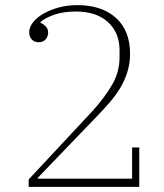

<svg xmlns="http://www.w3.org/2000/svg" viewBox="-20 -730 640 750"><path d="M92 -29 341 -296Q389 -349 418 -399Q447 -449 447 -506V-534Q447 -602 402 -643.5Q357 -685 276 -685Q229 -685 193.5 -673Q158 -661 138 -644V-641Q150 -636 159 -626.5Q168 -617 168 -603Q168 -587 158 -576Q148 -565 131 -565Q114 -565 104 -576Q94 -587 94 -604Q94 -623 108.5 -642Q123 -661 148.5 -676Q174 -691 208.5 -700.5Q243 -710 282 -710Q377 -710 432.5 -660.5Q488 -611 488 -520Q488 -484 478.5 -452Q469 -420 452 -390.5Q435 -361 411 -333Q387 -305 359 -276L128 -36V-32H496V-154H524V0H92Z"/></svg>

Font: IBM Plex Serif ExtraLight
Style: Regular
Weight: 200
Designer: Mike Abbink, Paul van der Laan, Pieter van Rosmalen
Foundry: Bold Monday
Version: Version 2.5